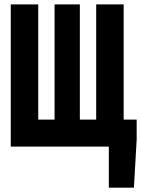

<svg xmlns="http://www.w3.org/2000/svg" viewBox="-20 -672 646 880"><path d="M29.3 0V-651.7H155.3V-123.7H230.1V-651.7H346V-123.7H420.8V-651.7H546.8V0ZM478.8 188V0H462.4V-123.7H606.4V-31.8L593.8 188Z"/></svg>

Font: Source Code Pro ExtraLight
Style: Regular
Weight: 200
Monospace: yes
Designer: Paul D. Hunt, Teo Tuominen
Foundry: Adobe
Version: Version 1.026;hotconv 1.1.0;makeotfexe 2.6.0